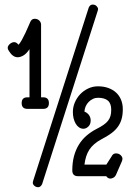

<svg xmlns="http://www.w3.org/2000/svg" viewBox="-20 -758 566 826"><path d="M361.8 -725.6 123.5 17.1C121.9 22 121.1 25.7 121.1 28.3C121.1 32.9 123.4 37.2 127.9 41.3C132.5 45.3 138 47.4 144.5 47.4C151 47.4 156.6 43 161.1 34.2L399.4 -708.5C401 -713.4 401.9 -716.8 401.9 -718.8C401.9 -723 399.7 -727.3 395.5 -731.7C391.3 -736.1 385.6 -738.3 378.4 -738.3C371.3 -738.3 365.7 -734 361.8 -725.6ZM19 -537.6C29.8 -520.3 42.2 -511.7 56.2 -511.7C63.6 -511.7 71.8 -514.2 80.6 -519.3C89.4 -524.3 98.1 -533.4 106.9 -546.4V-339.4H98.1C81.5 -339.4 73.2 -331.1 73.2 -314.5C73.2 -297.9 81.5 -289.6 98.1 -289.6H165.5C182.1 -289.6 190.4 -297.9 190.4 -314.5C190.4 -331.1 182.1 -339.4 165.5 -339.4H156.7V-651.9C156.7 -658.4 154.2 -664.2 149.2 -669.4C144.1 -674.6 137.4 -677.2 128.9 -677.2C119.8 -677.2 113.3 -672 109.4 -661.6L102.3 -645.3L89.4 -616.5C84.5 -605.9 79.3 -595.8 74 -586.2C68.6 -576.6 63.8 -569.7 59.6 -565.4C53.7 -572.9 47.5 -576.7 41 -576.7C37.4 -576.7 33.9 -575.8 30.5 -574.2C27.1 -572.6 24.1 -570.6 21.5 -568.1C18.9 -565.7 16.8 -563.1 15.4 -560.3C13.9 -557.5 13.2 -555 13.2 -552.7C13.2 -547.9 15.1 -542.8 19 -537.6ZM437 0C441.9 6.8 447.8 10.3 454.6 10.3C458.5 10.3 462.8 9 467.5 6.6C472.2 4.2 476.1 0 479 -5.9L503.9 -63C505.9 -67.2 506.8 -71.3 506.8 -75.2C506.8 -80.4 504.2 -85.5 499 -90.6C493.8 -95.6 487 -98.1 478.5 -98.1C470.4 -98.1 464.2 -93.8 460 -85L437.5 -49.8H343.3C344.9 -62.8 347.4 -74.6 350.8 -85.2C354.2 -95.8 358.8 -105.5 364.5 -114.3C370.2 -123 377.4 -131.1 386 -138.4C394.6 -145.8 404.9 -152.7 417 -159.2C433.6 -167.6 447.8 -176.3 459.5 -185.1C471.2 -193.8 480.6 -203.4 487.8 -213.6C495 -223.9 500.2 -235 503.4 -247.1C506.7 -259.1 508.3 -272.8 508.3 -288.1C508.3 -303.1 505.8 -316.7 500.7 -328.9C495.7 -341.1 488.5 -351.4 479.2 -359.9C470 -368.3 458.7 -374.9 445.6 -379.6C432.4 -384.4 417.6 -386.7 401.4 -386.7C386.7 -386.7 372.8 -383.6 359.6 -377.4C346.4 -371.3 335 -363 325.2 -352.8C315.4 -342.5 307.7 -330.7 302 -317.4C296.3 -304 293.5 -290.2 293.5 -275.9C293.5 -266.4 294.5 -257.4 296.6 -248.8C298.7 -240.2 301.8 -232.5 305.7 -225.8C309.6 -219.2 314.4 -213.9 320.1 -210C325.8 -206.1 332 -204.1 338.9 -204.1C346.4 -204.1 353.4 -207.3 360.1 -213.6C366.8 -220 370.1 -228.7 370.1 -239.7C370.1 -248.2 367.8 -255.9 363 -262.7C358.3 -269.5 351.7 -274.6 343.3 -277.8C343.6 -285.6 345.4 -293.2 348.6 -300.5C351.9 -307.9 356.2 -314.2 361.6 -319.6C366.9 -325 373 -329.3 379.9 -332.5C386.7 -335.8 393.9 -337.4 401.4 -337.4C420.2 -337.4 434.5 -333.3 444.1 -325.2C453.7 -317.1 458.5 -303.9 458.5 -285.6C458.5 -275.6 457.4 -266.8 455.3 -259.3C453.2 -251.8 449.7 -244.9 444.8 -238.5C439.9 -232.2 433.3 -226.2 425 -220.5C416.7 -214.8 406.4 -208.8 394 -202.6C378.4 -194.5 364.3 -184.9 351.6 -173.8C338.9 -162.8 328 -149.9 319.1 -135.3C310.1 -120.6 303.2 -104.2 298.3 -85.9C293.5 -67.7 291 -47.4 291 -24.9C291 -8.3 299.3 0 315.9 0Z"/></svg>

Font: Nathan
Style: Regular
Weight: 400
Designer: Peter Wiegel
Foundry: Peter Wiegel
Version: Version 1.001 2009